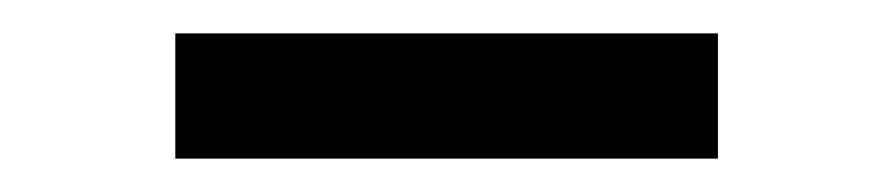

<svg xmlns="http://www.w3.org/2000/svg" viewBox="-20 -370 535 115"><path d="M85 -275V-350H410V-275Z"/></svg>

Font: Share Tech
Style: Regular
Weight: 400
Designer: Ralph du Carrois
Foundry: Carrois Type Design
Version: Version 1.100